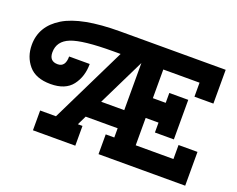

<svg xmlns="http://www.w3.org/2000/svg" viewBox="-156 -898 1352 1095"><g transform="rotate(20 519.5 -350.0)"><path d="M-45 -456Q-45 -570 62 -635Q169 -700 404 -700H1043V-495H928V-580H708V-406H786V-466H901V-226H786V-286H708V-120H937V-205H1052V0H526V-120H578V-176H384L357 -120H385V0H128V-120H224L449 -580H404Q220 -580 150 -552Q80 -524 80 -456Q80 -402 131 -402Q178 -402 178 -466H303Q303 -389 262 -335.5Q221 -282 131 -282Q41 -282 -2 -333Q-45 -384 -45 -456ZM578 -286V-572L438 -286Z"/></g></svg>

Font: Cherry Swash
Style: Bold
Weight: 700
Designer: Kasatkina Nataliya
Foundry: Nataliya Kasatkina
Version: Version 1.001